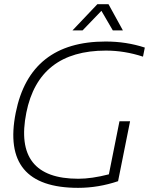

<svg xmlns="http://www.w3.org/2000/svg" viewBox="-20 -904 726 929"><path d="M551.3 -27.3Q455.6 4.9 357.9 4.9Q-16.6 4.9 56.2 -358.9Q125 -703.1 491.2 -703.1Q591.3 -703.1 680.7 -673.8L671.9 -629.9Q582.5 -659.2 492.2 -659.2Q167.5 -659.2 107.4 -358.9Q43.5 -39.1 358.9 -39.1Q423.3 -39.1 506.8 -60.5L558.1 -317.4H609.4ZM451.2 -883.8H504.9L574.7 -756.8H525.9L470.7 -851.6L379.4 -756.8H330.6Z"/></svg>

Font: Sansation Light
Style: Light Italic
Weight: 300
Designer: Bernd Montag
Version: Version 1.301